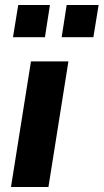

<svg xmlns="http://www.w3.org/2000/svg" viewBox="-20 -749 415 769"><path d="M24 0 104 -503H254L174 0ZM227 -600 247 -729H375L354 -600ZM32 -600 53 -729H180L160 -600Z"/></svg>

Font: Nunito Sans 7pt Condensed ExtraBold
Style: Italic
Weight: 800
Width: 3
Italic angle: -9°
Designer: Vernon Adams
Foundry: Vernon Adams
Version: Version 3.101;gftools[0.9.27]